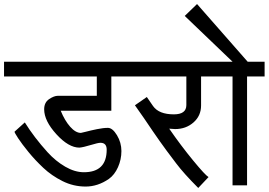

<svg xmlns="http://www.w3.org/2000/svg" viewBox="-30 -919 1332 952"><path d="M189 -377Q189 -411 213.5 -427.5Q238 -444 257 -444H450V-540H-10V-613H621V-540H522V-370H271Q291 -321 318 -290.5Q345 -260 371 -260Q374 -260 396.5 -266Q419 -272 450.5 -278.5Q482 -285 505 -285Q528 -285 550 -248.5Q572 -212 572 -170Q572 -128 555 -90Q538 -52 510 -32Q455 6 394.5 6Q334 6 280 -21Q226 -48 185 -86.5Q144 -125 111 -165.5Q78 -206 60 -233.5Q42 -261 42 -266L93 -312Q139 -238 206 -164Q246 -120 293.5 -92.5Q341 -65 386 -65Q499 -65 499 -177Q499 -211 468 -211Q456 -211 420 -200Q384 -189 364 -187Q310 -187 249.5 -253.5Q189 -320 189 -377Z M967 -396Q967 -345 929.5 -312Q892 -279 838 -279Q829 -279 809 -281Q867 -197 927.5 -123.5Q988 -50 1004 -41L953 13Q881 -59 843.5 -109Q806 -159 796.5 -171.5Q787 -184 762.5 -218.5Q738 -253 728 -268Q684 -334 639 -397L698 -438L729 -393Q758 -352 832 -352Q894 -352 894 -398V-540H601V-613H1056V-540H967Z M1282 -540H1195V0H1123V-540H1036V-613H1123L886 -840L947 -899L1198 -613H1282Z"/></svg>

Font: Autonym
Style: Regular
Weight: 500
Version: Version 1.0.20131126